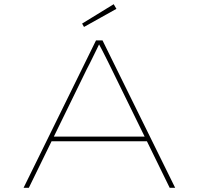

<svg xmlns="http://www.w3.org/2000/svg" viewBox="-20 -892 943 912"><path d="M92 0 436 -700H467L812 0H786L510 -564Q503 -578 495.5 -593.5Q488 -609 480 -624.5Q472 -640 464.5 -655Q457 -670 449 -684H452Q445 -669 437.5 -654Q430 -639 422.5 -623.5Q415 -608 407.5 -593Q400 -578 392 -563L117 0ZM215 -221 226 -243H681L691 -221ZM379 -764 370 -780 520 -872 533 -850Z"/></svg>

Font: Lexend Zetta Thin
Style: Regular
Weight: 250
Version: Version 1.007